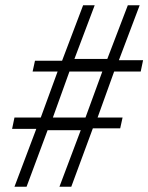

<svg xmlns="http://www.w3.org/2000/svg" viewBox="-20 -710 564 730"><path d="M118 -220H26L35 -263H135L199 -438H104L113 -479H216L296 -690H340L263 -486H388L466 -690H511L432 -481H524L515 -438H414L351 -263H446L437 -222H333L251 0H206L287 -215H161L81 0H35ZM305 -263 369 -438H244L181 -263Z"/></svg>

Font: Decalotype Light Italic
Style: Regular
Weight: 300
Italic angle: -12°
Designer: Alfredo Marco Pradil
Foundry: Alfredo Marco Pradil
Version: Version 1.0